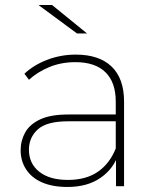

<svg xmlns="http://www.w3.org/2000/svg" viewBox="-20 -740 618 763"><path d="M441 0V-104Q420 -61 379 -33Q327 3 248 3Q189 3 147.5 -15Q106 -33 84 -66.5Q62 -100 62 -143Q62 -181 80 -213.5Q98 -246 139.5 -265.5Q181 -285 251 -285H440V-336Q440 -413 399 -453Q358 -493 280 -493Q223 -493 176 -473.5Q129 -454 95 -423L77 -447Q114 -482 168 -502.5Q222 -523 281 -523Q374 -523 423.5 -475.5Q473 -428 473 -336V0ZM440 -258H251Q166 -258 130.5 -226Q95 -194 95 -145Q95 -90 136 -57.5Q177 -25 250 -25Q322 -25 369 -57.5Q416 -90 440 -150ZM286 -607 133 -720H187L326 -607Z"/></svg>

Font: Montserrat Thin ExtraLight
Style: Regular
Weight: 250
Version: Version 9.000